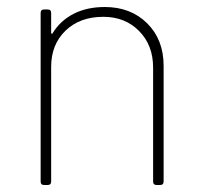

<svg xmlns="http://www.w3.org/2000/svg" viewBox="-20 -528 575 548"><path d="M96 -10V-491Q96 -501 106 -501H116Q126 -501 126 -491V-435Q126 -432 127.5 -431.5Q129 -431 130 -433Q152 -469 190 -488.5Q228 -508 279 -508Q353 -508 400 -461.5Q447 -415 447 -340V-10Q447 0 437 0H427Q417 0 417 -10V-335Q417 -399 377 -439.5Q337 -480 275 -480Q208 -480 167 -440.5Q126 -401 126 -337V-10Q126 0 116 0H106Q96 0 96 -10Z"/></svg>

Font: Barlow GEO Thin
Style: Regular
Weight: 100
Designer: Jeremy Tribby
Foundry: Tribby Type
Version: Version 1.408